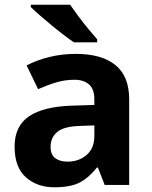

<svg xmlns="http://www.w3.org/2000/svg" viewBox="-20 -786 644 816"><path d="M302 -557Q412 -557 470.5 -509.5Q529 -462 529 -364V0H425L396 -74H392Q357 -30 318 -10Q279 10 211 10Q138 10 90 -32.5Q42 -75 42 -163Q42 -250 103 -291.5Q164 -333 286 -337L381 -340V-364Q381 -407 358.5 -427Q336 -447 296 -447Q256 -447 218 -435.5Q180 -424 142 -407L93 -508Q137 -531 190.5 -544Q244 -557 302 -557ZM381 -253 323 -251Q251 -249 223 -225Q195 -201 195 -162Q195 -128 215 -113.5Q235 -99 267 -99Q315 -99 348 -127.5Q381 -156 381 -208ZM278 -766Q293 -744 313.5 -716.5Q334 -689 355.5 -663Q377 -637 393 -619V-606H294Q275 -619 249.5 -638.5Q224 -658 197.5 -680Q171 -702 148 -722Q125 -742 111 -756V-766Z"/></svg>

Font: Noto IKEA Arabic
Style: Bold
Weight: 700
Designer: Monotype Design Team
Foundry: Monotype Imaging Inc.
Version: Version 1.200